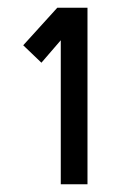

<svg xmlns="http://www.w3.org/2000/svg" viewBox="-20 -723 310 496"><path d="M206 -247H137V-619L87 -561L40 -606L128 -703H206Z"/></svg>

Font: Kulim Park SemiBold
Style: Regular
Weight: 600
Designer: Noponies / Dale Sattler
Foundry: Noponies
Version: Version 1.000; ttfautohint (v1.8.3)